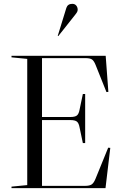

<svg xmlns="http://www.w3.org/2000/svg" viewBox="-20 -981 654 1001"><path d="M199 -371H347Q371 -371 381 -379Q391 -387 395 -410L412 -491H424V-235H412L395 -316Q391 -339 381 -347Q371 -355 347 -355H199V-12H423Q447 -12 458 -19.5Q469 -27 478 -49L544 -211L555 -210L530 0H40V-8L122 -16V-674L40 -682V-690H531L545 -502L535 -501L479 -641Q470 -664 459.5 -671Q449 -678 425 -678H199ZM281 -794 326 -940Q333 -961 357 -961Q370 -961 377.5 -952Q385 -943 385 -930Q385 -927 384 -923.5Q383 -920 381.5 -917.5Q380 -915 376.5 -910Q373 -905 370 -901.5Q367 -898 360.5 -889.5Q354 -881 349 -875L284 -793Z"/></svg>

Font: Libre Caslon Display
Style: Regular
Weight: 400
Designer: Pablo Impallari, Rodrigo Fuenzalida
Foundry: Pablo Impallari, Rodrigo Fuenzalida
Version: Version 1.002